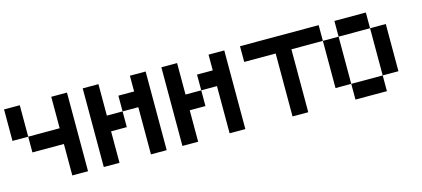

<svg xmlns="http://www.w3.org/2000/svg" viewBox="-47 -940 2593 1179"><g transform="rotate(-15 1250.0 -350.0)"><path d="M400 -100H300V-300H100V-400H300V-600H400ZM0 -400V-600H100V-400Z M500 -100V-600H600V-400H700V-300H600V-100ZM700 -400V-500H800V-600H900V-100H800V-400Z M1000 -100V-600H1100V-400H1200V-300H1100V-100ZM1200 -400V-500H1300V-600H1400V-100H1300V-400Z M1500 -500V-600H2000V-500H1800V-100H1700V-500Z M2000 -200V-500H2100V-200ZM2400 -200H2300V-500H2400ZM2100 -200H2300V-100H2100ZM2100 -500V-600H2300V-500Z"/></g></svg>

Font: GalmuriMono9 Regular
Style: Regular
Weight: 400
Designer: Lee Minseo (quiple)
Version: Version 2.399;hotconv 1.1.1;makeotfexe 2.6.0 DEVELOPMENT